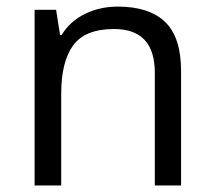

<svg xmlns="http://www.w3.org/2000/svg" viewBox="-20 -565 653 585"><path d="M338.9 -544.9Q434.1 -544.9 482.9 -498.3Q531.7 -451.7 531.7 -348.6V0H451.7V-343.3Q451.7 -476.6 327.6 -476.6Q238.8 -476.6 202.6 -426.3Q166.5 -376 166.5 -280.3V0H85.4V-535.2H150.9L163.1 -458H167.5Q193.4 -500.5 239 -522.7Q284.7 -544.9 338.9 -544.9Z"/></svg>

Font: Open Sans
Style: Regular
Weight: 400
Designer: Monotype Design Team
Foundry: Monotype Imaging Inc.
Version: Version 3.000; ttfautohint (v1.8.4)